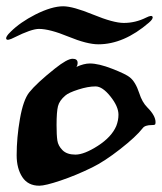

<svg xmlns="http://www.w3.org/2000/svg" viewBox="-30 -591 515 611"><path d="M283 -450Q247 -450 187.5 -474.5Q128 -499 94 -499Q70 -499 16 -472Q-7 -460 -10 -467Q-13 -474 4 -490Q34 -520 83 -545Q135 -571 171 -571Q202 -571 266.5 -544.5Q331 -518 364 -518Q401 -518 435 -535Q453 -544 455.5 -537.5Q458 -531 444 -519Q364 -450 283 -450ZM95 0Q59 0 41 -27.5Q23 -55 23 -97Q23 -153 33.5 -213Q44 -273 63 -297Q86 -326 145 -373Q184 -404 201 -404Q217 -404 217 -391Q217 -383 213 -378Q237 -389 256 -389Q284 -389 327.5 -372Q371 -355 383 -345Q401 -331 413 -295Q422 -266 439 -249Q465 -223 465 -202Q465 -196 463 -194.5Q461 -193 453 -193Q431 -193 424 -183Q403 -156 352.5 -116.5Q302 -77 263 -58Q212 -33 163 -16.5Q114 0 95 0ZM210 -99Q238 -99 281.5 -127Q325 -155 340 -190Q347 -208 347 -226Q347 -252 321.5 -284Q296 -316 274 -316Q250 -316 219 -306Q188 -296 178 -287Q159 -271 154.5 -253Q150 -235 150 -193Q150 -161 152.5 -144Q155 -127 169 -113Q183 -99 210 -99Z"/></svg>

Font: Joscelyn
Style: Regular
Weight: 400
Designer: Peter S. Baker
Version: Version 1.012